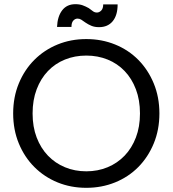

<svg xmlns="http://www.w3.org/2000/svg" viewBox="-20 -892 826 919"><path d="M743 -349Q743 -271 716 -205.5Q689 -140 642 -92.5Q595 -45 531 -19Q467 7 393 7Q319 7 255.5 -19Q192 -45 144.5 -92.5Q97 -140 70 -205.5Q43 -271 43 -349Q43 -427 70 -492.5Q97 -558 144.5 -605.5Q192 -653 255.5 -679Q319 -705 393 -705Q467 -705 531 -679Q595 -653 642 -605.5Q689 -558 716 -492.5Q743 -427 743 -349ZM136 -349Q136 -285 155.5 -234Q175 -183 209.5 -147Q244 -111 291 -91.5Q338 -72 393 -72Q448 -72 495 -91.5Q542 -111 576.5 -147Q611 -183 630.5 -234Q650 -285 650 -349Q650 -413 630.5 -464.5Q611 -516 576.5 -552Q542 -588 495 -607Q448 -626 393 -626Q338 -626 291 -607Q244 -588 209.5 -552Q175 -516 155.5 -464.5Q136 -413 136 -349ZM253 -763Q255 -813 277.5 -842.5Q300 -872 341 -872Q361 -872 376 -866.5Q391 -861 405 -853Q416 -845 424.5 -838.5Q433 -832 444 -832Q455 -832 464.5 -841.5Q474 -851 474 -871H543Q543 -819 519.5 -790.5Q496 -762 454 -762Q433 -762 417.5 -768.5Q402 -775 389 -784Q378 -792 369.5 -797.5Q361 -803 351 -803Q340 -803 331 -793.5Q322 -784 322 -763Z"/></svg>

Font: Poppins
Style: Regular
Weight: 400
Designer: Ninad Kale (Devanagari), Jonny Pinhorn (Latin)
Foundry: Indian Type Foundry
Version: Version 3.002 2017